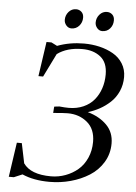

<svg xmlns="http://www.w3.org/2000/svg" viewBox="-59 -927 695 980"><g transform="rotate(5 288.0 -437.0)"><path d="M22.9 0 48.8 -176.8H74.2L95.2 -75.2Q132.8 -21 236.8 -21Q275.4 -21 311 -34.2Q346.7 -47.4 374.8 -71.3Q402.8 -95.2 419.4 -132.6Q436 -169.9 436 -214.8Q436 -280.3 394.8 -314.7Q353.5 -349.1 294.9 -349.1Q271.5 -349.1 220.2 -344.2L222.2 -372.1L223.1 -377L249 -379.9Q277.3 -377 296.9 -377Q338.4 -377 371.8 -391.8Q405.3 -406.7 426.5 -432.4Q447.8 -458 459 -491.5Q470.2 -524.9 470.2 -563Q470.2 -624.5 433.6 -653.3Q397 -682.1 340.8 -682.1Q262.2 -682.1 211.9 -645L152.8 -524.9H128.9L154.8 -702.1H180.2L210 -687Q273.9 -710.9 346.2 -710.9Q388.2 -710.9 426.3 -701.9Q464.4 -692.9 495.8 -675Q527.3 -657.2 546.1 -627Q564.9 -596.7 564.9 -558.1Q564.9 -518.6 550 -485.1Q535.2 -451.7 510 -428.2Q484.9 -404.8 456.5 -389.2Q428.2 -373.5 396 -363.8Q456.5 -346.7 493.7 -309.3Q530.8 -272 530.8 -214.8Q530.8 -161.6 504.6 -118.4Q478.5 -75.2 435.5 -48.1Q392.6 -21 340.1 -6.6Q287.6 7.8 231.9 7.8Q150.4 7.8 91.8 -18.1L48.8 0ZM237.8 -823.2Q237.8 -846.7 253.2 -864.3Q268.6 -881.8 291 -881.8Q307.1 -881.8 318.6 -871.3Q330.1 -860.8 330.1 -841.8Q330.1 -817.4 314.5 -799.8Q298.8 -782.2 274.9 -782.2Q259.3 -782.2 248.5 -794.9Q237.8 -807.6 237.8 -823.2ZM396 -823.2Q396 -846.7 411.4 -864.3Q426.8 -881.8 449.2 -881.8Q465.3 -881.8 476.6 -871.3Q487.8 -860.8 487.8 -841.8Q487.8 -816.9 472.4 -799.6Q457 -782.2 433.1 -782.2Q417.5 -782.2 406.7 -794.9Q396 -807.6 396 -823.2Z"/></g></svg>

Font: Dihjauti S
Style: Bold Italic
Weight: 700
Italic angle: -9°
Designer: T. Christopher White
Version: Version 3.0.0